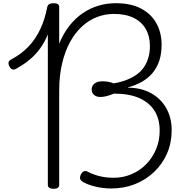

<svg xmlns="http://www.w3.org/2000/svg" viewBox="-20 -1166 1166 1200"><path d="M675 12Q626 12 579 1Q532 -10 500 -28Q483 -38 480.5 -50.5Q478 -63 488 -80Q497 -94 507.5 -96.5Q518 -99 532 -91Q567 -73 606.5 -64Q646 -55 691 -55Q750 -55 802.5 -77.5Q855 -100 894 -140Q933 -180 955.5 -233.5Q978 -287 978 -349Q978 -424 944.5 -475.5Q911 -527 848 -554Q785 -581 692 -581Q671 -572 649 -566Q627 -560 610 -560Q585 -559 569 -572Q553 -585 553 -606Q553 -621 560.5 -632.5Q568 -644 583 -651Q598 -658 619 -658Q640 -658 658 -654.5Q676 -651 691 -645Q733 -652 768.5 -665.5Q804 -679 832 -698.5Q860 -718 878.5 -744.5Q897 -771 907 -804.5Q917 -838 917 -878Q917 -939 891.5 -984Q866 -1029 816 -1054Q766 -1079 692 -1079Q638 -1079 587.5 -1060Q537 -1041 494 -1002Q451 -963 419 -905.5Q387 -848 368.5 -771Q350 -694 350 -598V-10Q350 1 342 7.5Q334 14 315 14Q297 14 288 7.5Q279 1 279 -10V-951Q260 -904 232.5 -865.5Q205 -827 168 -795.5Q131 -764 82 -737Q69 -729 58 -732Q47 -735 39 -751Q31 -766 33.5 -776.5Q36 -787 51 -795Q115 -829 159.5 -876.5Q204 -924 232.5 -985.5Q261 -1047 275 -1121Q279 -1136 288.5 -1141Q298 -1146 315 -1146Q332 -1146 341 -1140.5Q350 -1135 350 -1123V-893Q376 -957 413.5 -1004.5Q451 -1052 497 -1083.5Q543 -1115 595.5 -1130.5Q648 -1146 703 -1146Q798 -1146 861.5 -1112.5Q925 -1079 957.5 -1020.5Q990 -962 990 -886Q990 -830 975.5 -786.5Q961 -743 934 -710.5Q907 -678 868 -655.5Q829 -633 780 -620V-618Q861 -618 922.5 -584.5Q984 -551 1018.5 -491Q1053 -431 1053 -352Q1053 -274 1024.5 -208Q996 -142 944.5 -92.5Q893 -43 824.5 -15.5Q756 12 675 12Z"/></svg>

Font: Playwrite BR Light
Style: Regular
Weight: 300
Version: Version 1.003